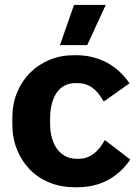

<svg xmlns="http://www.w3.org/2000/svg" viewBox="-20 -755 568 784"><path d="M285.6 9.6H294.8Q365 9.6 419 -18.9Q473 -47.4 512.2 -103.4L408.2 -183.2Q386.6 -144.4 360.4 -125.5Q334.2 -106.6 302 -106.6H293.2Q268.4 -106.6 248.5 -116.6Q228.6 -126.6 214.4 -145Q200.2 -163.4 192.4 -190.3Q184.6 -217.2 184.6 -250.6V-269.4Q184.6 -305 191.9 -332Q199.2 -359 212.4 -377.7Q225.6 -396.4 245.1 -406.1Q264.6 -415.8 289 -415.8H295.4Q329.6 -415.8 355.2 -398.2Q380.8 -380.6 403.8 -340.4L508.8 -414.8Q470.2 -471.2 414.4 -500.4Q358.6 -529.6 290.4 -529.6H281.8Q228.2 -529.6 182.2 -510.5Q136.2 -491.4 102.5 -457.6Q68.8 -423.8 49.6 -377Q30.4 -330.2 30.4 -275.4V-247Q30.4 -191.6 49.3 -144.5Q68.2 -97.4 101.7 -63Q135.2 -28.6 182 -9.5Q228.8 9.6 285.6 9.6ZM336 -570.6 411.8 -734.8H282.2L224.8 -570.6Z"/></svg>

Font: Fixel Variable
Style: Regular
Weight: 100
Width: 3
Designer: AlfaBravo + MacPaw
Foundry: Kyrylo Tkachov, Marchela Mozhyna, Serhii Makarenko, Maria Weinstein, Zakhar Kryvoshyya
Version: Version 1.211